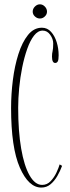

<svg xmlns="http://www.w3.org/2000/svg" viewBox="-20 -836 314 866"><path d="M166.5 10Q109 10 69.5 -80Q30 -170 30 -349Q30 -411 38 -474.8Q46 -538.5 63 -592Q80 -645.5 106.2 -678.2Q132.5 -711 169 -711Q193.5 -711 210.2 -692.5Q227 -674 235.8 -645.5Q244.5 -617 244.5 -586.5Q244.5 -566 240.5 -559Q236.5 -552 229 -552Q214.5 -552 214.5 -581Q214.5 -594.5 217.2 -605.2Q220 -616 220 -640Q220 -660 206.5 -679Q193 -698 172.5 -698Q151 -698 133.5 -675.5Q116 -653 102.8 -615.5Q89.5 -578 80.2 -532.2Q71 -486.5 66.5 -439Q62 -391.5 62 -350Q62 -244 75.5 -165.8Q89 -87.5 113.5 -44.8Q138 -2 170 -2Q192.5 -2 208.5 -19Q224.5 -36 234.8 -58Q245 -80 249 -94.5L260 -88Q251.5 -64.5 238.5 -42Q225.5 -19.5 207.8 -4.8Q190 10 166.5 10ZM160 -752.5Q147.5 -752.5 137.5 -761.8Q127.5 -771 127.5 -783.5Q127.5 -796.5 137.5 -806.5Q147.5 -816.5 160 -816.5Q172.5 -816.5 182.2 -806.5Q192 -796.5 192 -783.5Q192 -771 182.2 -761.8Q172.5 -752.5 160 -752.5Z"/></svg>

Font: Imbue 100pt Thin
Style: Regular
Weight: 100
Designer: Tyler Finck
Foundry: Etcetera Type Company
Version: Version 1.102; ttfautohint (v1.8.3)